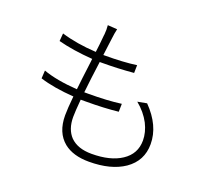

<svg xmlns="http://www.w3.org/2000/svg" viewBox="-134 -950 1268 1155"><g transform="rotate(20 500.0 -372.5)"><path d="M103 -341 106 -392Q191 -361 325 -352Q331 -412 347 -536Q348 -549 349 -555Q224 -564 128 -589L132 -639Q230 -609 355 -602Q361 -645 367 -713Q368 -717 368 -719Q371 -749 368 -778L429 -774Q422 -744 419 -716Q417 -703 413 -670Q407 -625 404 -600H410Q532 -600 616 -612L615 -562Q516 -553 410 -553H398Q383 -444 373 -350H398Q521 -350 609 -362L608 -311Q517 -301 403 -301Q386 -301 368 -301Q361 -222 361 -188Q361 -109 404 -64Q451 -17 540 -17Q660 -17 731 -64Q804 -112 804 -198Q804 -250 777 -304Q747 -361 692 -406L751 -417Q855 -311 855 -193Q855 -86 767 -25Q682 33 541 33Q440 33 381 -14Q312 -70 312 -181Q312 -224 320 -304Q190 -313 103 -341Z"/></g></svg>

Font: Source Han Sans Light
Style: Regular
Weight: 300
Designer: Ryoko NISHIZUKA Ë•øÂ°öÊ∂ºÂ≠ê (kana & ideographs); Paul D. Hunt (Latin, Greek & Cyrillic); Wenlong ZHANG Âº†ÊñáÈæô (bopom
Foundry: Adobe Systems Incorporated
Version: Version 1.004;PS 1.004;hotconv 1.0.82;makeotf.lib2.5.63406; 